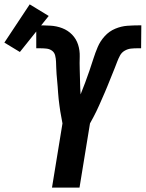

<svg xmlns="http://www.w3.org/2000/svg" viewBox="-107 -859 667 879"><path d="M131 0 179 -294Q177 -308 174 -321.5Q171 -335 169 -349Q167 -363 165 -377Q163 -391 161.5 -405.5Q160 -420 159 -434Q158 -448 157 -462.5Q156 -477 154.5 -491Q153 -505 152 -519.5Q151 -534 150.5 -548Q150 -562 149.5 -576.5Q149 -591 145.5 -605Q142 -619 131 -627Q120 -635 105.5 -636.5Q91 -638 76 -638H59V-743H66Q95 -743 123.5 -741.5Q152 -740 178 -730Q204 -720 223 -700.5Q242 -681 250.5 -654.5Q259 -628 258 -599Q257 -570 258 -541.5Q259 -513 259.5 -484.5Q260 -456 262 -427Q273 -454 283 -481Q293 -508 302.5 -535.5Q312 -563 320.5 -590Q329 -617 340.5 -644Q352 -671 372.5 -693.5Q393 -716 420.5 -727.5Q448 -739 476 -741Q504 -743 532 -743H540L539 -638H522Q507 -638 492.5 -636.5Q478 -635 464 -627Q450 -619 442.5 -605Q435 -591 429.5 -576.5Q424 -562 418.5 -548Q413 -534 407 -519.5Q401 -505 395.5 -491Q390 -477 384 -462.5Q378 -448 372 -434Q366 -420 359.5 -405.5Q353 -391 347 -377Q341 -363 334 -349Q327 -335 320 -321.5Q313 -308 305 -294L257 0ZM-16 -621 -87 -664 29 -839 116 -786Z"/></svg>

Font: Iosevka Extrabold
Style: Italic
Weight: 800
Italic angle: -9°
Monospace: yes
Designer: Belleve Invis
Foundry: Belleve Invis
Version: Version 32.5.0; ttfautohint (v1.8.4)